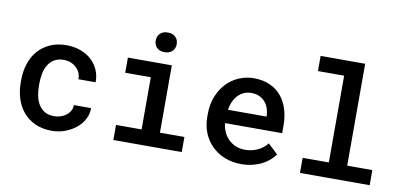

<svg xmlns="http://www.w3.org/2000/svg" viewBox="-71 -976 2542 1212"><g transform="rotate(10 1200.0 -370.0)"><path d="M306.6 -83Q328.1 -83 348.4 -89.8Q368.7 -96.7 384.3 -108.9Q399.9 -121.1 408.9 -137.7Q418 -154.3 417.5 -173.8H527.8Q528.3 -135.7 510.5 -102.3Q492.7 -68.8 462.2 -43.9Q431.6 -19 391.6 -4.4Q351.6 10.3 307.6 10.3Q246.6 10.3 200.7 -10.7Q154.8 -31.7 124 -68.1Q93.3 -104.5 77.9 -152.6Q62.5 -200.7 62.5 -254.9V-272.5Q62.5 -326.7 77.9 -375Q93.3 -423.3 124 -459.5Q154.8 -495.6 200.7 -516.8Q246.6 -538.1 307.1 -538.1Q355 -538.1 395.8 -523.4Q436.5 -508.8 466.1 -482.4Q495.6 -456.1 512 -419.4Q528.3 -382.8 527.8 -339.4H417.5Q418 -360.8 409.9 -379.9Q401.9 -398.9 386.7 -413.1Q371.6 -427.2 351.1 -435.5Q330.6 -443.8 306.2 -443.8Q269.5 -443.8 245.1 -429Q220.7 -414.1 206.1 -389.9Q191.4 -365.7 185.3 -335Q179.2 -304.2 179.2 -272.5V-254.9Q179.2 -222.7 185.3 -191.9Q191.4 -161.1 206.1 -137Q220.7 -112.8 245.1 -97.9Q269.5 -83 306.6 -83Z M701.2 -528.3H982.9V-96.7H1139.6V0H701.2V-96.7H865.2V-431.2H701.2ZM855.5 -665Q855.5 -692.4 873 -710.2Q890.6 -728 922.4 -728Q954.6 -728 972.4 -710.2Q990.2 -692.4 990.2 -665Q990.2 -637.7 972.4 -619.9Q954.6 -602.1 922.4 -602.1Q890.6 -602.1 873 -619.9Q855.5 -637.7 855.5 -665Z M1522 9.8Q1463.4 9.8 1415 -9.8Q1366.7 -29.3 1332.3 -63.5Q1297.9 -97.7 1278.8 -144.3Q1259.8 -190.9 1259.8 -245.1V-265.1Q1259.8 -328.1 1280 -378.4Q1300.3 -428.7 1334.2 -464.4Q1368.2 -500 1413.3 -519Q1458.5 -538.1 1508.3 -538.1Q1565.9 -538.1 1609.9 -518.8Q1653.8 -499.5 1683.3 -464.6Q1712.9 -429.7 1728 -381.8Q1743.2 -334 1743.2 -276.9V-227.5H1377Q1379.9 -196.8 1392.1 -170.4Q1404.3 -144 1424.1 -124.8Q1443.8 -105.5 1470.5 -94.5Q1497.1 -83.5 1528.8 -83.5Q1573.2 -83.5 1610.6 -101.1Q1647.9 -118.7 1671.4 -149.4L1734.9 -89.8Q1722.2 -70.8 1702.1 -53Q1682.1 -35.2 1655.3 -21.2Q1628.4 -7.3 1595 1.2Q1561.5 9.8 1522 9.8ZM1507.8 -443.8Q1483.4 -443.8 1462.4 -435.1Q1441.4 -426.3 1424.8 -409.4Q1408.2 -392.6 1396.7 -368.4Q1385.3 -344.2 1380.4 -313.5H1627.9V-322.3Q1626.5 -345.7 1618.9 -367.4Q1611.3 -389.2 1596.7 -406.2Q1582 -423.3 1559.8 -433.6Q1537.6 -443.8 1507.8 -443.8Z M1897.5 -750H2183.1V-96.7H2344.2V0H1897.5V-96.7H2065.4V-652.8H1897.5Z"/></g></svg>

Font: Roboto Mono
Style: Regular
Weight: 500
Designer: Google
Version: Version 2.000986; 2015; ttfautohint (v1.3)